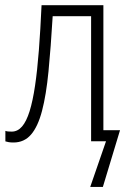

<svg xmlns="http://www.w3.org/2000/svg" viewBox="-20 -551 502 749"><path d="M383.3 -43H448.2L381.3 178.2H332L393.6 0H335.4V-487.8H185.5Q178.2 -364.7 169.2 -272.5Q160.2 -180.2 144 -118.7Q127.9 -57.1 101.1 -26.1Q74.2 4.9 32.7 4.9Q22.5 4.9 14.6 3.7Q6.8 2.4 1 0.5V-40.5Q5.9 -38.6 11.7 -38.1Q17.6 -37.6 25.9 -37.6Q48.8 -37.6 65.9 -57.4Q83 -77.1 95.5 -117.2Q107.9 -157.2 116.7 -216.6Q125.5 -275.9 131.6 -354.5Q137.7 -433.1 142.1 -530.8H383.3Z"/></svg>

Font: Open Sans SemiCondensed Light
Style: Regular
Weight: 300
Width: 4
Designer: Monotype Design Team
Foundry: Monotype Imaging Inc.
Version: Version 3.000